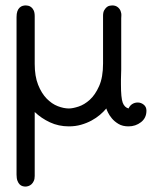

<svg xmlns="http://www.w3.org/2000/svg" viewBox="-20 -461 565 708"><path d="M41 -398Q41 -411 44 -419.5Q47 -428 52.5 -433Q58 -438 64 -439.5Q70 -441 75 -441Q78 -441 83.5 -440Q89 -439 94.5 -435Q100 -431 104 -423Q108 -415 108 -401V-225Q108 -180 120.5 -148.5Q133 -117 152 -97.5Q171 -78 193 -69.5Q215 -61 234 -61Q248 -61 269.5 -68Q291 -75 311 -93Q331 -111 345.5 -143.5Q360 -176 360 -227V-403Q360 -416 364.5 -423.5Q369 -431 374 -435Q379 -439 385 -440Q391 -441 394 -441Q407 -441 415.5 -433.5Q424 -426 426 -416Q428 -410 427.5 -404.5Q427 -399 427 -393V-204L426 -168V-150Q426 -100 432.5 -82.5Q439 -65 454 -61Q459 -72 468 -77.5Q477 -83 488 -83Q500 -83 510 -75Q520 -67 520 -53Q520 -26 500 -10.5Q480 5 454 5Q432 5 417 -4Q402 -13 392.5 -24.5Q383 -36 378 -46.5Q373 -57 372 -61Q362 -49 348.5 -37.5Q335 -26 317.5 -16.5Q300 -7 279 -1Q258 5 234 5Q196 5 164 -10Q132 -25 108 -48V188Q108 199 104.5 206.5Q101 214 96 218.5Q91 223 85 225Q79 227 74 227Q69 227 63.5 225.5Q58 224 53 219.5Q48 215 44.5 206Q41 197 41 183Z"/></svg>

Font: CMU Typewriter Custom
Style: Regular
Weight: 500
Monospace: yes
Version: Version 0.7.0